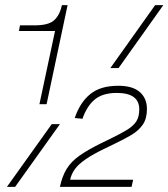

<svg xmlns="http://www.w3.org/2000/svg" viewBox="-20 -730 658 750"><path d="M134 -323 195 -609H54L58 -631H116Q169 -631 191 -650.5Q213 -670 222 -710H244L162 -323ZM411 -464 586 -710H618L443 -464ZM7 0 182 -245H214L39 0ZM214 0Q223 -42 240.5 -70.5Q258 -99 290.5 -122Q323 -145 376 -171L413 -189Q452 -208 476.5 -223Q501 -238 512.5 -256Q524 -274 524 -303Q524 -367 436 -367Q382 -367 351 -342Q320 -317 302 -266L272 -269Q292 -329 332 -362Q372 -395 442 -395Q498 -395 526 -370.5Q554 -346 554 -304Q554 -267 538 -243.5Q522 -220 493.5 -203Q465 -186 425 -167L392 -151Q344 -128 315.5 -108.5Q287 -89 273 -70Q259 -51 254 -28H500L494 0Z"/></svg>

Font: Geist Mono Thin
Style: Italic
Weight: 100
Italic angle: -12°
Monospace: yes
Designer: Basement.studio, Andrés Briganti, Mateo Zaragoza
Foundry: Basement.studio, Vercel, Andrés Briganti, Guido Ferreyra, Mateo Zaragoza
Version: Version 1.500; ttfautohint (v1.8.4.7-5d5b)